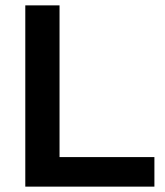

<svg xmlns="http://www.w3.org/2000/svg" viewBox="-20 -695 613 715"><path d="M74.2 0V-675H201.7V-110H555V0Z"/></svg>

Font: Funnel Display SemiBold
Style: Regular
Weight: 600
Designer: NORD ID, Kristian Moeller
Foundry: Dicotype
Version: Version 1.000